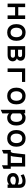

<svg xmlns="http://www.w3.org/2000/svg" viewBox="2390 -2953 764 5584"><g transform="rotate(90 2772.0 -161.0)"><path d="M84 0V-511H187.5V-310H428.5V-511H532.5V0H428.5V-218H187.5V0Z M924 12Q850 12 795.5 -20.2Q741 -52.5 711.2 -112.2Q681.5 -172 681.5 -255Q681.5 -337 711.2 -397.2Q741 -457.5 795.5 -490.2Q850 -523 924 -523Q998.5 -523 1053.2 -490.8Q1108 -458.5 1137.5 -398.2Q1167 -338 1167 -255.5Q1167 -173 1137.5 -113Q1108 -53 1053.2 -20.5Q998.5 12 924 12ZM924 -86.5Q990.5 -86.5 1026 -132.2Q1061.5 -178 1061.5 -255.5Q1061.5 -333 1026.8 -379.2Q992 -425.5 924 -425.5Q857.5 -425.5 822 -379.8Q786.5 -334 786.5 -255Q786.5 -178 822 -132.2Q857.5 -86.5 924 -86.5Z M1322.5 0V-511H1572Q1639 -511 1677 -491.2Q1715 -471.5 1730.5 -440.2Q1746 -409 1746 -375.5Q1746 -339.5 1728.2 -311.5Q1710.5 -283.5 1679.5 -269Q1722.5 -255 1743.2 -221.5Q1764 -188 1764 -150Q1764 -114 1747 -79.5Q1730 -45 1690.2 -22.5Q1650.5 0 1582 0ZM1426.5 -91H1588Q1626.5 -91 1642.5 -110Q1658.5 -129 1658.5 -153.5Q1658.5 -178.5 1641.5 -197Q1624.5 -215.5 1585.5 -215.5H1426.5ZM1426.5 -304.5H1579Q1612.5 -304.5 1626.5 -322.5Q1640.5 -340.5 1640.5 -362.5Q1640.5 -377.5 1634.5 -390.8Q1628.5 -404 1615.2 -412.2Q1602 -420.5 1579 -420.5H1426.5Z M1970 0V-511H2363.5V-419H2074V0Z M2772 12Q2698 12 2643.5 -20.2Q2589 -52.5 2559.2 -112.2Q2529.5 -172 2529.5 -255Q2529.5 -337 2559.2 -397.2Q2589 -457.5 2643.5 -490.2Q2698 -523 2772 -523Q2846.5 -523 2901.2 -490.8Q2956 -458.5 2985.5 -398.2Q3015 -338 3015 -255.5Q3015 -173 2985.5 -113Q2956 -53 2901.2 -20.5Q2846.5 12 2772 12ZM2772 -86.5Q2838.5 -86.5 2874 -132.2Q2909.5 -178 2909.5 -255.5Q2909.5 -333 2874.8 -379.2Q2840 -425.5 2772 -425.5Q2705.5 -425.5 2670 -379.8Q2634.5 -334 2634.5 -255Q2634.5 -178 2670 -132.2Q2705.5 -86.5 2772 -86.5Z M3173.5 201.5V-511H3277.5V-470.5Q3299 -492.5 3329.2 -507.8Q3359.5 -523 3407 -523Q3475 -523 3525.2 -491Q3575.5 -459 3603 -399Q3630.5 -339 3630.5 -255.5Q3630.5 -171 3601.8 -111.2Q3573 -51.5 3522.8 -19.8Q3472.5 12 3408.5 12Q3359 12 3328.2 -4.2Q3297.5 -20.5 3277.5 -44V153ZM3394 -86.5Q3456.5 -86.5 3490.8 -130.2Q3525 -174 3525 -255.5Q3525 -332.5 3490.8 -379Q3456.5 -425.5 3392 -425.5Q3352.5 -425.5 3323.8 -410Q3295 -394.5 3277.5 -367.5V-144.5Q3295 -121 3323.8 -103.8Q3352.5 -86.5 3394 -86.5Z M4004 12Q3930 12 3875.5 -20.2Q3821 -52.5 3791.2 -112.2Q3761.5 -172 3761.5 -255Q3761.5 -337 3791.2 -397.2Q3821 -457.5 3875.5 -490.2Q3930 -523 4004 -523Q4078.5 -523 4133.2 -490.8Q4188 -458.5 4217.5 -398.2Q4247 -338 4247 -255.5Q4247 -173 4217.5 -113Q4188 -53 4133.2 -20.5Q4078.5 12 4004 12ZM4004 -86.5Q4070.5 -86.5 4106 -132.2Q4141.5 -178 4141.5 -255.5Q4141.5 -333 4106.8 -379.2Q4072 -425.5 4004 -425.5Q3937.5 -425.5 3902 -379.8Q3866.5 -334 3866.5 -255Q3866.5 -178 3902 -132.2Q3937.5 -86.5 4004 -86.5Z M4340.5 164.5V-92H4389.5Q4408 -103 4418 -123.8Q4428 -144.5 4431.5 -176L4469 -511H4822.5V-92H4889.5V120L4786 164.5V0H4444.5V120ZM4510 -92.5H4719V-419H4560L4532 -163.5Q4530 -142 4523.8 -124.5Q4517.5 -107 4510 -92.5Z M5199 12Q5145.5 12 5103.2 -7Q5061 -26 5036.5 -64Q5012 -102 5012 -159Q5012 -218 5041.2 -255.2Q5070.5 -292.5 5116.5 -310.2Q5162.5 -328 5213 -328Q5251.5 -328 5283 -321Q5314.5 -314 5344.5 -298.5V-332Q5344.5 -370 5331.5 -392Q5318.5 -414 5295 -423Q5271.5 -432 5240.5 -432Q5198.5 -432 5156 -417Q5113.5 -402 5078.5 -379.5L5047.5 -465Q5083 -487.5 5136.2 -505.2Q5189.5 -523 5250 -523Q5282 -523 5316.2 -516Q5350.5 -509 5379.8 -489.5Q5409 -470 5426.8 -432.8Q5444.5 -395.5 5444.5 -335V0H5344.5V-42.5Q5321 -20.5 5285.2 -4.2Q5249.5 12 5199 12ZM5216.5 -79Q5260.5 -79 5292.2 -97Q5324 -115 5344.5 -137V-211.5Q5322.5 -223.5 5292 -231.2Q5261.5 -239 5228.5 -239Q5182 -239 5146.8 -220Q5111.5 -201 5111.5 -159Q5111.5 -123.5 5139 -101.2Q5166.5 -79 5216.5 -79Z"/></g></svg>

Font: Overpass Mono SemiBold
Style: Regular
Weight: 600
Monospace: yes
Designer: Delve Withrington, Dave Bailey
Foundry: Delve Fonts LLC
Version: Version 4.000